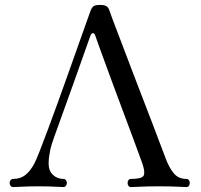

<svg xmlns="http://www.w3.org/2000/svg" viewBox="-20 -758 816 778"><path d="M33 0Q27 0 23 -5Q19 -10 19 -17Q19 -23 23 -28Q27 -33 33 -33Q63 -33 83 -49Q103 -65 119 -95Q126 -108 140.5 -145Q155 -182 175 -235.5Q195 -289 217 -350Q239 -411 260.5 -471.5Q282 -532 300.5 -584Q319 -636 331.5 -671.5Q344 -707 348 -717Q353 -729 360 -733.5Q367 -738 386 -738Q403 -738 411 -733Q419 -728 422 -719Q424 -712 436.5 -679Q449 -646 468.5 -595Q488 -544 510.5 -484.5Q533 -425 556.5 -364.5Q580 -304 600 -251.5Q620 -199 633.5 -163Q647 -127 651 -117Q665 -79 684 -56Q703 -33 735 -33Q742 -33 745.5 -28Q749 -23 749 -17Q749 -10 745.5 -5Q742 0 735 0Q725 0 699.5 -1.5Q674 -3 622 -3Q579 -3 550 -1.5Q521 0 510 0Q504 0 500.5 -5Q497 -10 497 -17Q497 -23 500.5 -28Q504 -33 510 -33Q554 -33 561.5 -45.5Q569 -58 558 -92Q556 -98 545 -128Q534 -158 517 -204Q500 -250 480 -303Q460 -356 440.5 -409Q421 -462 404.5 -507Q388 -552 377.5 -581Q367 -610 366 -614Q363 -624 356.5 -623.5Q350 -623 347 -615Q345 -609 334.5 -580Q324 -551 309 -508Q294 -465 276.5 -416.5Q259 -368 243 -323.5Q227 -279 215.5 -247Q204 -215 200 -204Q188 -172 182.5 -145Q177 -118 177 -95Q177 -66 194.5 -49.5Q212 -33 237 -33Q243 -33 247 -28Q251 -23 251 -17Q251 -10 247 -5Q243 0 237 0Q227 0 203 -1.5Q179 -3 135 -3Q96 -3 70 -1.5Q44 0 33 0Z"/></svg>

Font: Zen Old Mincho
Style: Regular
Weight: 400
Designer: Yoshimichi Ohira
Foundry: Positype
Version: Version 1.001